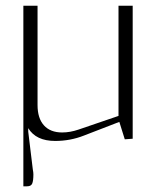

<svg xmlns="http://www.w3.org/2000/svg" viewBox="-20 -487 552 674"><path d="M62 -466.8H111.8V-118.2Q111.8 -71.8 134.3 -46.9Q156.7 -22 198.2 -22Q226.1 -22 255.9 -32.2L396 -80.1V-466.8H445.8V0L418 2L398.9 -59.1L274.9 -11.2Q226.6 7.8 173.8 7.8Q106.4 7.8 79.1 -37.1V-24.9L95.2 107.9Q97.2 117.7 97.2 125Q97.2 147.9 93 157.5Q88.9 167 75.2 167H62Z"/></svg>

Font: Resagokr
Style: Light
Weight: 300
Designer: gluk
Foundry: gluk
Version: Version 0.95